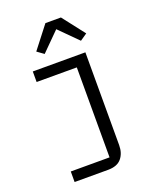

<svg xmlns="http://www.w3.org/2000/svg" viewBox="-173 -864 945 1163"><g transform="rotate(-20 300.0 -282.5)"><path d="M102 132H352V-448H93V-516H432V82Q432 134 404.5 167Q377 200 318 200H102ZM365 -765 476 -622 431 -591 314 -708 197 -591 154 -622 265 -765Z"/></g></svg>

Font: Lilex
Style: Regular
Weight: 400
Monospace: yes
Designer: Mike Abbink, Paul van der Laan, Pieter van Rosmalen, Mikhael Khrustik
Foundry: Mikhael Khrustik
Version: Version 2.510